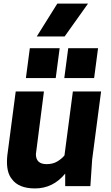

<svg xmlns="http://www.w3.org/2000/svg" viewBox="-20 -1042 620 1075"><path d="M16 0ZM292 -605H125L147 -772H314ZM507 -605H340L362 -772H529ZM176 13Q84 13 46 -40Q19 -73 19 -136Q19 -153 21 -172L68 -530H226L181 -179Q181 -123 241 -123Q277 -123 302.5 -139Q328 -155 341 -172L388 -530H546L496 -149L486 0H345V-70Q277 13 176 13ZM473 -838ZM342 -838H186L301 -1022H473Z"/></svg>

Font: Tanohe Sans
Style: Bold Italic
Weight: 700
Designer: Village Type and Design LLC & Cristiano Sobral
Foundry: Cooper Hewitt Smithsonian Design Museum
Version: Version 1.00;September 29, 2021;FontCreator 13.0.0.2655 64-b